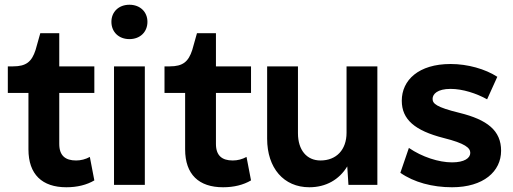

<svg xmlns="http://www.w3.org/2000/svg" viewBox="-20 -780 2166 810"><path d="M13 -388H100V-150C100 -44 158 10 260 10C306 10 346 0 378 -19L359 -118C341 -108 321 -103 301 -103C256 -103 230 -123 230 -173V-388H378V-500H230V-640H150L130 -569C114 -520 91 -500 35 -500H13Z M461 -500V0H591V-500ZM526 -760C481 -760 450 -730 450 -688C450 -645 481 -615 526 -615C571 -615 602 -645 602 -688C602 -730 571 -760 526 -760Z M674 -388H761V-150C761 -44 819 10 921 10C967 10 1007 0 1039 -19L1020 -118C1002 -108 982 -103 962 -103C917 -103 891 -123 891 -173V-388H1039V-500H891V-640H811L791 -569C775 -520 752 -500 696 -500H674Z M1285 10C1355 10 1411 -22 1445 -78L1450 0H1572V-500H1442V-220C1442 -148 1399 -103 1332 -103C1274 -103 1237 -147 1237 -218V-500H1107V-195C1107 -71 1177 10 1285 10Z M1881 -510C1746 -510 1675 -442 1675 -355C1675 -276 1730 -229 1851 -198C1943 -175 1964 -156 1964 -135C1964 -113 1939 -95 1887 -95C1831 -95 1760 -118 1705 -156L1669 -51C1726 -11 1804 10 1887 10C2020 10 2094 -57 2094 -144C2094 -229 2036 -275 1918 -304C1820 -328 1805 -343 1805 -363C1805 -383 1825 -405 1881 -405C1932 -405 1990 -386 2035 -361L2078 -456C2027 -489 1953 -510 1881 -510Z"/></svg>

Font: Gully SemiBold
Style: Regular
Weight: 600
Designer: jaikishan Patel
Foundry: MagicType
Version: Version 1.000;Glyphs 3.2 (3242)